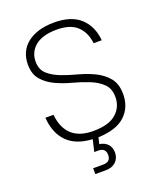

<svg xmlns="http://www.w3.org/2000/svg" viewBox="-162 -809 934 1111"><g transform="rotate(-20 305.0 -253.0)"><path d="M285 5Q185 0 131 -54Q77 -108 70 -205H120Q128 -123 174 -80.5Q220 -38 305 -38Q401 -38 446.5 -78Q492 -118 492 -180Q492 -232 461.5 -261.5Q431 -291 385 -309.5Q339 -328 286 -342Q233 -356 187 -377.5Q141 -399 110.5 -434Q80 -469 80 -530Q80 -567 94 -599.5Q108 -632 136.5 -655.5Q165 -679 207 -692.5Q249 -706 305 -706Q411 -706 466.5 -654.5Q522 -603 530 -515H480Q472 -584 430 -623Q388 -662 305 -662Q260 -662 226.5 -652Q193 -642 171.5 -624Q150 -606 139 -582Q128 -558 128 -530Q128 -480 158.5 -452.5Q189 -425 235 -407.5Q281 -390 334 -376Q387 -362 433 -339.5Q479 -317 509.5 -280Q540 -243 540 -180Q540 -99 486 -48.5Q432 2 320 6L311 45Q344 50 362 70Q380 90 380 121Q380 156 357 178Q334 200 295 200H230V164H292Q338 164 338 121Q338 80 296 78H268Z"/></g></svg>

Font: Retni Sans Light
Style: Regular
Weight: 300
Designer: Vitaly Kuzmin
Foundry: ParaType Ltd.
Version: Version 1.00;March 2, 2019;FontCreator 11.5.0.2425 64-bit; t